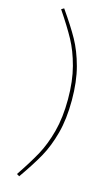

<svg xmlns="http://www.w3.org/2000/svg" viewBox="-143 -879 611 1058"><g transform="rotate(15 162.5 -350.0)"><path d="M256 -350Q256 -243 234 -161Q212 -79 177.5 -17Q143 45 84 129L69 120Q125 37 158 -23.5Q191 -84 212.5 -165Q234 -246 234 -350Q234 -454 212.5 -535Q191 -616 158 -676.5Q125 -737 69 -820L84 -829Q143 -745 177.5 -683Q212 -621 234 -539Q256 -457 256 -350Z"/></g></svg>

Font: Fira Sans Thin
Style: Regular
Weight: 100
Designer: bBox Type GmbH & Carrois Corporate GbR & Edenspiekermann AG
Foundry: bBox Type GmbH & Carrois Corporate GbR & Edenspiekermann AG
Version: Version 4.301